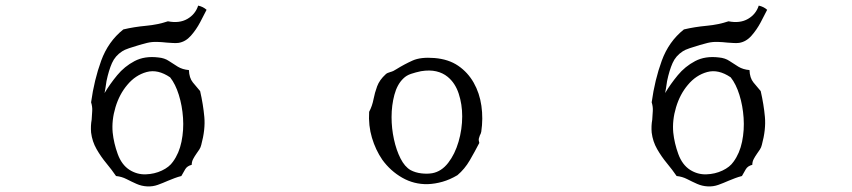

<svg xmlns="http://www.w3.org/2000/svg" viewBox="-20 -692 3040 685"><path d="M717 -657Q708 -639 694 -612.5Q680 -586 661 -564.5Q642 -543 617 -539Q609 -538 598 -538.5Q587 -539 575 -540Q558 -542 540 -542.5Q522 -543 505 -539Q496 -537 477 -531.5Q458 -526 440.5 -520Q423 -514 416 -509Q391 -493 379.5 -467Q368 -441 360 -403Q359 -393 356 -376.5Q353 -360 353 -360Q372 -392 398 -423.5Q424 -455 460 -474Q496 -493 545 -487Q567 -485 582.5 -474.5Q598 -464 614.5 -454Q631 -444 654 -442Q655 -414 668 -398Q681 -382 694 -367Q705 -319 709 -274.5Q713 -230 698 -175Q696 -166 691 -158.5Q686 -151 681 -144Q674 -134 669 -124.5Q664 -115 664 -104Q648 -100 641 -88.5Q634 -77 627 -64Q615 -61 603 -56.5Q591 -52 579 -47Q561 -39 543 -32.5Q525 -26 505 -27Q485 -28 467 -36Q449 -44 431.5 -53Q414 -62 394 -64Q379 -86 359.5 -109.5Q340 -133 324.5 -160Q309 -187 305 -219Q304 -231 304.5 -242.5Q305 -254 307 -265Q308 -281 309 -296Q310 -311 305 -327Q316 -407 341 -475.5Q366 -544 420 -587Q458 -596 501 -600Q544 -604 579 -616Q620 -608 648.5 -624.5Q677 -641 687 -672Q705 -668 717 -657ZM597 -115Q619 -145 627.5 -186.5Q636 -228 633 -271.5Q630 -315 618 -353.5Q606 -392 587 -416Q543 -446 503 -435Q463 -424 434 -389Q406 -356 392 -309.5Q378 -263 382 -219Q386 -181 400 -142.5Q414 -104 442 -86Q469 -69 500 -70Q531 -71 557.5 -83.5Q584 -96 597 -115Z M1697 -222Q1696 -218 1695 -215Q1694 -212 1692 -209Q1690 -204 1688.5 -198Q1687 -192 1690 -182Q1674 -151 1656 -120Q1638 -89 1612 -67Q1585 -51 1558.5 -43.5Q1532 -36 1506 -35Q1457 -34 1415 -58Q1373 -82 1344 -122Q1320 -157 1307 -200.5Q1294 -244 1297 -293Q1308 -314 1312.5 -337.5Q1317 -361 1325.5 -384Q1334 -407 1356 -427Q1361 -432 1372.5 -435Q1384 -438 1394 -445Q1423 -463 1452 -476Q1481 -489 1530 -485Q1580 -481 1614.5 -457.5Q1649 -434 1670 -397Q1691 -360 1697.5 -314.5Q1704 -269 1697 -222ZM1629 -277Q1629 -320 1616.5 -358Q1604 -396 1577 -418Q1560 -432 1536.5 -437.5Q1513 -443 1482 -438Q1463 -434 1446.5 -428.5Q1430 -423 1419 -412Q1397 -391 1387 -353.5Q1377 -316 1377 -274Q1377 -234 1385.5 -195Q1394 -156 1409 -126.5Q1424 -97 1445 -85Q1462 -76 1483 -73.5Q1504 -71 1522 -74Q1555 -80 1579 -111Q1603 -142 1616 -186.5Q1629 -231 1629 -277Z M2717 -657Q2708 -639 2694 -612.5Q2680 -586 2661 -564.5Q2642 -543 2617 -539Q2609 -538 2598 -538.5Q2587 -539 2575 -540Q2558 -542 2540 -542.5Q2522 -543 2505 -539Q2496 -537 2477 -531.5Q2458 -526 2440.5 -520Q2423 -514 2416 -509Q2391 -493 2379.5 -467Q2368 -441 2360 -403Q2359 -393 2356 -376.5Q2353 -360 2353 -360Q2372 -392 2398 -423.5Q2424 -455 2460 -474Q2496 -493 2545 -487Q2567 -485 2582.5 -474.5Q2598 -464 2614.5 -454Q2631 -444 2654 -442Q2655 -414 2668 -398Q2681 -382 2694 -367Q2705 -319 2709 -274.5Q2713 -230 2698 -175Q2696 -166 2691 -158.5Q2686 -151 2681 -144Q2674 -134 2669 -124.5Q2664 -115 2664 -104Q2648 -100 2641 -88.5Q2634 -77 2627 -64Q2615 -61 2603 -56.5Q2591 -52 2579 -47Q2561 -39 2543 -32.5Q2525 -26 2505 -27Q2485 -28 2467 -36Q2449 -44 2431.5 -53Q2414 -62 2394 -64Q2379 -86 2359.5 -109.5Q2340 -133 2324.5 -160Q2309 -187 2305 -219Q2304 -231 2304.5 -242.5Q2305 -254 2307 -265Q2308 -281 2309 -296Q2310 -311 2305 -327Q2316 -407 2341 -475.5Q2366 -544 2420 -587Q2458 -596 2501 -600Q2544 -604 2579 -616Q2620 -608 2648.5 -624.5Q2677 -641 2687 -672Q2705 -668 2717 -657ZM2597 -115Q2619 -145 2627.5 -186.5Q2636 -228 2633 -271.5Q2630 -315 2618 -353.5Q2606 -392 2587 -416Q2543 -446 2503 -435Q2463 -424 2434 -389Q2406 -356 2392 -309.5Q2378 -263 2382 -219Q2386 -181 2400 -142.5Q2414 -104 2442 -86Q2469 -69 2500 -70Q2531 -71 2557.5 -83.5Q2584 -96 2597 -115Z"/></svg>

Font: Yuji Syuku
Style: Regular
Weight: 400
Designer: Kataoka Yuji
Foundry: Kinuta Font Factory
Version: Version 3.002